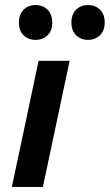

<svg xmlns="http://www.w3.org/2000/svg" viewBox="-20 -741 435 761"><path d="M133 -500H256L150 0H27ZM55 -651Q55 -684 73.5 -702.5Q92 -721 121 -721Q150 -721 168.5 -702.5Q187 -684 187 -651Q187 -619 168.5 -601Q150 -583 121 -583Q92 -583 73.5 -601Q55 -619 55 -651ZM263 -652Q263 -684 281.5 -702.5Q300 -721 329 -721Q358 -721 376.5 -702.5Q395 -684 395 -652Q395 -620 376.5 -601.5Q358 -583 329 -583Q300 -583 281.5 -601.5Q263 -620 263 -652Z"/></svg>

Font: PT Sans
Style: Bold Italic
Weight: 700
Italic angle: -12°
Designer: A.Korolkova, O.Umpeleva, V.Yefimov
Foundry: ParaType Ltd
Version: Version 2.003W OFL